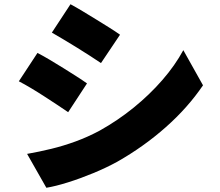

<svg xmlns="http://www.w3.org/2000/svg" viewBox="-20 -825 1040 907"><path d="M313 -805Q339 -791 370.5 -772Q402 -753 434.5 -733Q467 -713 496.5 -694.5Q526 -676 547 -661L457 -527Q435 -542 405.5 -561Q376 -580 344.5 -599.5Q313 -619 282 -637.5Q251 -656 225 -671ZM108 -98Q165 -108 222.5 -122Q280 -136 337.5 -157Q395 -178 451 -208Q537 -256 612 -317Q687 -378 747 -447Q807 -516 846 -588L939 -422Q867 -316 763 -224Q659 -132 534 -61Q483 -33 421.5 -7.5Q360 18 301 36.5Q242 55 199 62ZM157 -575Q184 -561 216 -542Q248 -523 280 -503Q312 -483 341 -464.5Q370 -446 391 -431L302 -295Q279 -311 250 -330Q221 -349 189.5 -369.5Q158 -390 127 -408.5Q96 -427 69 -441Z"/></svg>

Font: Noto Sans SC Thin Black
Style: Regular
Weight: 900
Version: Version 2.004-H2;hotconv 1.0.118;makeotfexe 2.5.65603